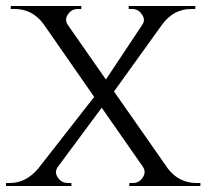

<svg xmlns="http://www.w3.org/2000/svg" viewBox="-32 -620 688 640"><path d="M636 -10V0H399V-10H411Q431 -10 443 -27Q456 -45 445 -63L307 -261L161 -64Q148 -46 161 -28Q173 -10 194 -10H206V0H-12V-10H1Q55 -10 96 -59L282 -297L113 -540Q76 -590 17 -590H4V-600H239V-590H227Q207 -590 195 -573Q182 -555 194 -537L321 -355L442 -537Q454 -554 441 -572Q429 -590 409 -590H397V-600H619V-590H605Q547 -590 509 -539L348 -315L527 -59Q564 -10 623 -10Z"/></svg>

Font: Cinzel(RUS BY LYAJKA)
Style: Regular
Weight: 400
Designer: Natanael Gama
Version: Version 1.001;PS 001.001;hotconv 1.0.56;makeotf.lib2.0.21325